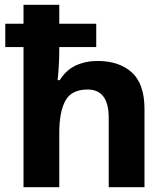

<svg xmlns="http://www.w3.org/2000/svg" viewBox="-20 -780 697 800"><path d="M227 -760V-681H381V-584H227V-575Q227 -535 224.5 -498Q222 -461 220 -446H229Q255 -488 295.5 -507Q336 -526 387 -526Q476 -526 529 -478.5Q582 -431 582 -326V0H433V-289Q433 -407 345 -407Q278 -407 252.5 -360.5Q227 -314 227 -227V0H78V-584H2V-681H78V-760Z"/></svg>

Font: Noto Sans Kayah Li
Style: Bold
Weight: 700
Designer: Monotype Design Team, Sérgio Martins
Foundry: Monotype Imaging Inc.
Version: Version 2.002; ttfautohint (v1.8.4.7-5d5b)